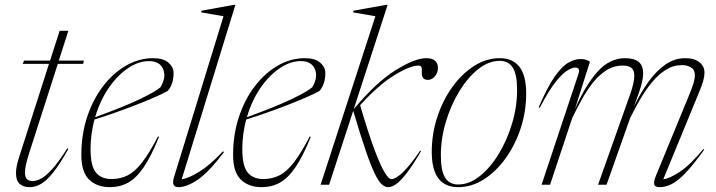

<svg xmlns="http://www.w3.org/2000/svg" viewBox="-20 -762 2954 792"><path d="M100 -129.5Q83 -77 83 -50.5Q83 -31 91.2 -23Q99.5 -15 115 -15Q129 -15 148 -24.5Q167 -34 193.8 -62.8Q220.5 -91.5 257.5 -150L262 -147.5Q227.5 -86 200.5 -51.8Q173.5 -17.5 150 -3.8Q126.5 10 102 10Q76.5 10 61.2 -3.5Q46 -17 46 -47.5Q46 -73.5 57.5 -109.5L182 -498.5H73.5L79.5 -512H186.5L226 -635H262L222.5 -512H326L323 -498.5H218.5Z M636 -197.5Q604 -118 573.2 -72.8Q542.5 -27.5 508.8 -8.8Q475 10 434 10Q379.5 10 347.5 -21.2Q315.5 -52.5 315.5 -123Q315.5 -207 339.5 -279.5Q363.5 -352 405.2 -406.5Q447 -461 500.2 -491.5Q553.5 -522 611.5 -522Q654 -522 675 -503.5Q696 -485 696 -461Q696 -414.5 671.5 -386.5Q648.5 -374 612.8 -358.5Q577 -343 534.8 -326.8Q492.5 -310.5 449.8 -295.5Q407 -280.5 369.5 -269Q362 -240.5 357.8 -210Q353.5 -179.5 353.5 -147.5Q353.5 -77.5 375.5 -50.5Q397.5 -23.5 440 -23.5Q477.5 -23.5 507.8 -39.2Q538 -55 567.2 -93.2Q596.5 -131.5 631.5 -199ZM595 -510Q551 -510 507.2 -480.2Q463.5 -450.5 427.8 -398.2Q392 -346 372.5 -278.5Q490.5 -321.5 555 -352.2Q619.5 -383 642 -402Q667 -444.5 652.8 -477.2Q638.5 -510 595 -510Z M902 -695 809.5 -711 812 -718 944.5 -742H951L729.5 -22.5Q757 -26 801.8 -53.5Q846.5 -81 900 -138L904 -134.5Q840.5 -51 795.5 -20.5Q750.5 10 716 10Q702 10 696.5 1Q691 -8 697.5 -30Z M1262 -197.5Q1230 -118 1199.2 -72.8Q1168.5 -27.5 1134.8 -8.8Q1101 10 1060 10Q1005.5 10 973.5 -21.2Q941.5 -52.5 941.5 -123Q941.5 -207 965.5 -279.5Q989.5 -352 1031.2 -406.5Q1073 -461 1126.2 -491.5Q1179.5 -522 1237.5 -522Q1280 -522 1301 -503.5Q1322 -485 1322 -461Q1322 -414.5 1297.5 -386.5Q1274.5 -374 1238.8 -358.5Q1203 -343 1160.8 -326.8Q1118.5 -310.5 1075.8 -295.5Q1033 -280.5 995.5 -269Q988 -240.5 983.8 -210Q979.5 -179.5 979.5 -147.5Q979.5 -77.5 1001.5 -50.5Q1023.5 -23.5 1066 -23.5Q1103.5 -23.5 1133.8 -39.2Q1164 -55 1193.2 -93.2Q1222.5 -131.5 1257.5 -199ZM1221 -510Q1177 -510 1133.2 -480.2Q1089.5 -450.5 1053.8 -398.2Q1018 -346 998.5 -278.5Q1116.5 -321.5 1181 -352.2Q1245.5 -383 1268 -402Q1293 -444.5 1278.8 -477.2Q1264.5 -510 1221 -510Z M1579 -742 1439 -311.5Q1532.5 -423.5 1612.2 -472.8Q1692 -522 1737.5 -522Q1764 -522 1775.2 -511Q1786.5 -500 1786.5 -482.5Q1786.5 -462 1774 -447.2Q1761.5 -432.5 1744.5 -432.5Q1718.5 -432.5 1720 -464Q1721 -480.5 1718 -486Q1715 -491.5 1706.5 -491.5Q1671 -491.5 1605.8 -451.2Q1540.5 -411 1465.5 -328Q1499 -213.5 1524 -146.8Q1549 -80 1566.2 -51.5Q1583.5 -23 1594.5 -23Q1611.5 -23 1640.5 -50Q1669.5 -77 1713.5 -141L1717 -138.5Q1681.5 -78 1656.2 -46Q1631 -14 1613.2 -2Q1595.5 10 1581 10Q1567.5 10 1554.2 -2.2Q1541 -14.5 1525 -47.8Q1509 -81 1487.8 -143Q1466.5 -205 1437 -305L1337.5 0H1302.5L1528.5 -695L1436 -711L1438.5 -718L1572.5 -742Z M2041.5 -522Q2150.5 -522 2150.5 -376.5Q2150.5 -302 2127.8 -232.8Q2105 -163.5 2065.5 -108.8Q2026 -54 1975.8 -22Q1925.5 10 1870 10Q1761 10 1761 -135.5Q1761 -210 1783.8 -279.2Q1806.5 -348.5 1846 -403.2Q1885.5 -458 1935.8 -490Q1986 -522 2041.5 -522ZM1870 -1Q1916 -1 1959.2 -35.5Q2002.5 -70 2037.2 -127.2Q2072 -184.5 2092.5 -253.2Q2113 -322 2113 -391Q2113 -454 2095.5 -482.5Q2078 -511 2041.5 -511Q1995.5 -511 1952.2 -476.5Q1909 -442 1874.2 -384.8Q1839.5 -327.5 1819 -258.8Q1798.5 -190 1798.5 -121Q1798.5 -58 1816 -29.5Q1833.5 -1 1870 -1Z M2885 -145Q2840.5 -82.5 2808 -48.8Q2775.5 -15 2750.2 -2.5Q2725 10 2701.5 10Q2680.5 10 2678.5 -2.5Q2676.5 -15 2685.5 -36.5L2818 -358.5Q2835.5 -400 2841 -419.8Q2846.5 -439.5 2846.5 -450.5Q2846.5 -474.5 2830.2 -484Q2814 -493.5 2793.5 -493.5Q2757.5 -493.5 2726.5 -474Q2695.5 -454.5 2669 -422.2Q2642.5 -390 2620.2 -351.5Q2598 -313 2579.5 -275.5L2482 0H2447L2578 -369Q2596.5 -421 2596.5 -449Q2596.5 -472.5 2584.5 -482Q2572.5 -491.5 2549 -491.5Q2511.5 -491.5 2480.8 -471.8Q2450 -452 2424.8 -419.8Q2399.5 -387.5 2378.8 -349.5Q2358 -311.5 2340.5 -275.5L2249 0H2214L2365.5 -455Q2371 -471 2366.8 -477.2Q2362.5 -483.5 2352.5 -483.5Q2342.5 -483.5 2322.8 -472.8Q2303 -462 2274 -426.5Q2245 -391 2206.5 -317.5L2202 -319.5Q2237.5 -402 2267.5 -445Q2297.5 -488 2324 -503.2Q2350.5 -518.5 2374 -518.5Q2387.5 -518.5 2396.2 -515.8Q2405 -513 2413.5 -507.5L2351.5 -312Q2395.5 -411.5 2445.2 -466.8Q2495 -522 2558.5 -522Q2595 -522 2614 -507.2Q2633 -492.5 2633 -459Q2633 -429 2615.5 -379.5L2595 -322.5Q2622.5 -379.5 2654.8 -424.5Q2687 -469.5 2724.8 -495.8Q2762.5 -522 2806.5 -522Q2844.5 -522 2865.2 -505.2Q2886 -488.5 2886 -462.5Q2886 -447 2880.8 -428Q2875.5 -409 2858 -367.5L2716 -22.5Q2742.5 -25.5 2785.2 -54Q2828 -82.5 2881.5 -147.5Z"/></svg>

Font: Newsreader Display ExtraLight
Style: Italic
Weight: 275
Italic angle: -17°
Designer: Hugues Gentile
Foundry: Production Type
Version: Version 1.001